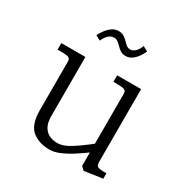

<svg xmlns="http://www.w3.org/2000/svg" viewBox="-142 -694 790 822"><g transform="rotate(30 253.0 -283.0)"><path d="M89 -118.5V-357Q89 -368 84.5 -373Q80 -378 67.2 -379.5Q54.5 -381 25 -381V-413H144V-120.5Q144 -87 155.8 -67.8Q167.5 -48.5 185.5 -41Q203.5 -33.5 224.5 -33.5Q250.5 -33.5 284.5 -54.2Q318.5 -75 370.5 -116L376.5 -76.5Q338 -49 312 -32.2Q286 -15.5 259 -4Q232 7.5 208 7.5Q155.5 7.5 122.2 -20Q89 -47.5 89 -118.5ZM365 -2V-357Q365 -368 360.5 -373Q356 -378 343.2 -379.5Q330.5 -381 301 -381V-413H419.5V-55Q419.5 -42 423 -36.2Q426.5 -30.5 437 -28.5Q447.5 -26.5 471 -26.5V0L381.5 13ZM242.5 -528Q232 -538 225.8 -542.2Q219.5 -546.5 211 -546.5Q194.5 -546.5 182.2 -534.8Q170 -523 162.5 -504.5L138 -517.5Q144.5 -530.5 154.5 -544.5Q164.5 -558.5 179.2 -569.5Q194 -580.5 212 -580.5Q228 -580.5 238.5 -574.2Q249 -568 261 -555.5Q270 -546 277 -541.2Q284 -536.5 293 -536.5Q307.5 -536.5 319.2 -548.8Q331 -561 336.5 -578.5L361 -565.5Q356 -553 346.5 -538.8Q337 -524.5 322.8 -513.5Q308.5 -502.5 291 -502.5Q275 -502.5 264.8 -509Q254.5 -515.5 242.5 -528Z"/></g></svg>

Font: Didactic
Style: Regular
Weight: 400
Designer: Tyler Finck
Foundry: Etcetera Type Co
Version: Version 3.007;FEAKit 1.0